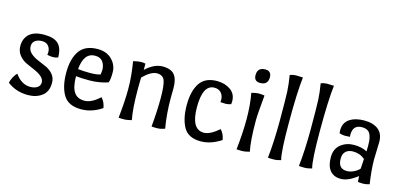

<svg xmlns="http://www.w3.org/2000/svg" viewBox="-63 -1090 3184 1514"><g transform="rotate(15 1529.5 -333.5)"><path d="M361 -126Q361 -55 315 -20Q269 15 200 15Q104 15 32 -40Q36 -62 47.5 -83.5Q59 -105 68 -116L78 -126Q130 -52 202 -52Q237 -52 259.5 -67Q282 -82 282 -108.5Q282 -135 257.5 -156Q233 -177 198 -191.5Q163 -206 128 -222.5Q93 -239 68.5 -270Q44 -301 44 -344Q44 -406 84 -442Q124 -478 204.5 -478Q285 -478 320.5 -443Q356 -408 356 -333Q334 -325 315 -325Q296 -325 268 -331Q270 -345 270 -353Q270 -384 252 -404.5Q234 -425 200.5 -425Q167 -425 145 -409.5Q123 -394 123 -362.5Q123 -331 147.5 -308Q172 -285 207 -270.5Q242 -256 277 -240.5Q312 -225 336.5 -196.5Q361 -168 361 -126Z M791 -246Q716 -222 641.5 -222Q567 -222 530 -227Q530 -137 559 -96Q586 -57 643 -57Q700 -57 767 -119Q796 -89 804 -40Q723 15 635 15Q530 15 489 -53.5Q448 -122 448 -235Q448 -348 493.5 -413Q539 -478 642 -478Q714 -478 757.5 -434.5Q801 -391 801.5 -331.5Q802 -272 791 -246ZM635 -422Q543 -422 531 -285Q574 -280 628.5 -280Q683 -280 714 -290Q718 -326 718 -327Q718 -366 698 -394Q678 -422 635 -422Z M1297 -334 1296 -253Q1296 -124 1316 -9Q1283 4 1251.5 4Q1220 4 1208 2Q1220 -131 1220 -232.5Q1220 -334 1205.5 -374Q1191 -414 1142 -414Q1093 -414 1029 -350Q1027 -319 1027 -256Q1027 -92 1045 -6Q1009 4 980 4Q951 4 939 2Q954 -134 954 -236Q954 -338 934 -458Q974 -468 997 -468Q1020 -468 1033 -464V-413Q1102 -478 1171 -478Q1240 -478 1268.5 -442.5Q1297 -407 1297 -334Z M1616 -478Q1680 -478 1725.5 -446Q1771 -414 1771 -353Q1771 -346 1769 -330Q1743 -322 1724 -322Q1705 -322 1683 -324Q1684 -331 1684 -343Q1684 -376 1664.5 -399Q1645 -422 1609 -422Q1514 -422 1514 -239.5Q1514 -57 1618 -57Q1668 -57 1740 -119Q1769 -89 1777 -40Q1694 15 1611 15Q1510 15 1471 -53.5Q1432 -122 1432 -234.5Q1432 -347 1475 -412.5Q1518 -478 1616 -478Z M1990 -256Q1990 -92 2008 -6Q1972 4 1943 4Q1914 4 1902 2Q1917 -134 1917 -247.5Q1917 -361 1899 -458Q1933 -468 1960 -468Q1987 -468 2005 -464Q1990 -309 1990 -256ZM2009 -613Q2009 -551 1945 -551Q1895 -551 1895 -602Q1895 -665 1959 -665Q2009 -665 2009 -613Z M2158 2Q2173 -128 2173 -306.5Q2173 -485 2170 -543Q2167 -601 2155 -672Q2181 -682 2207 -682Q2233 -682 2261 -680Q2246 -557 2246 -312Q2246 -67 2264 -6Q2231 4 2203 4Q2175 4 2158 2Z M2411 2Q2426 -128 2426 -306.5Q2426 -485 2423 -543Q2420 -601 2408 -672Q2434 -682 2460 -682Q2486 -682 2514 -680Q2499 -557 2499 -312Q2499 -67 2517 -6Q2484 4 2456 4Q2428 4 2411 2Z M2795 -219Q2759 -219 2736.5 -199.5Q2714 -180 2714 -139Q2714 -57 2785 -57Q2813 -57 2842 -71Q2871 -85 2887 -104Q2892 -167 2892 -184Q2851 -219 2795 -219ZM2974 -345 2970 -201Q2970 -118 2987 -3Q2957 6 2935 6Q2913 6 2893 4L2890 -44Q2814 15 2755.5 15Q2697 15 2666.5 -22.5Q2636 -60 2636 -129.5Q2636 -199 2681.5 -235Q2727 -271 2789 -271Q2851 -271 2896 -247Q2897 -267 2897 -291Q2897 -315 2895.5 -333Q2894 -351 2886 -375Q2872 -422 2813 -422Q2739 -422 2739 -341L2740 -324Q2718 -322 2699 -322Q2680 -322 2654 -330Q2652 -346 2652 -353Q2652 -416 2698 -447Q2744 -478 2817.5 -478Q2891 -478 2932.5 -444.5Q2974 -411 2974 -345Z"/></g></svg>

Font: Port Lligat Sans
Style: Regular
Weight: 400
Designer: Dario Muhafara, Eduardo Rodriguez Tunni
Foundry: Tipo
Version: Version 1.002